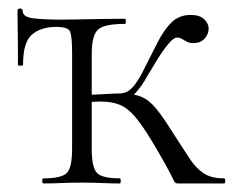

<svg xmlns="http://www.w3.org/2000/svg" viewBox="-20 -430 552 450"><path d="M195 -303V-81Q195 -38 207 -25Q219 -12 261 -12Q263 -12 263 -6Q263 0 261 0Q242 0 219.5 -1Q197 -2 173 -2Q148 -2 125 -1Q102 0 82 0Q79 0 79 -6Q79 -12 82 -12Q125 -12 137 -25Q149 -38 149 -81V-305Q149 -344 144.5 -355.5Q140 -367 112 -367Q77 -367 55.5 -349.5Q34 -332 34 -278Q34 -276 28 -276Q22 -276 22 -278Q22 -290 22 -314Q22 -338 21.5 -363.5Q21 -389 21 -405Q21 -410 27 -410Q33 -410 33 -405Q33 -390 58.5 -387Q84 -384 122 -384Q139 -384 163 -384.5Q187 -385 215.5 -385.5Q244 -386 273 -386Q275 -386 275 -380Q275 -374 273 -374Q223 -374 209 -360Q195 -346 195 -303ZM398 0Q393 0 391 -1.5Q389 -3 385 -11.5Q381 -20 370.5 -39.5Q360 -59 338 -96Q314 -136 296.5 -156.5Q279 -177 260.5 -184.5Q242 -192 215 -192Q197 -192 171 -189L170 -207Q190 -208 206 -208.5Q222 -209 235.5 -210Q249 -211 261 -211Q292 -211 310.5 -203.5Q329 -196 345.5 -176Q362 -156 387 -116Q409 -82 424 -59Q439 -36 457 -24Q475 -12 505 -12Q508 -12 508 -6Q508 0 505 0ZM261 -195V-211Q272 -211 281 -217Q290 -223 297.5 -233.5Q305 -244 312 -257Q333 -298 348.5 -329Q364 -360 382 -377.5Q400 -395 427 -395Q448 -395 458.5 -385Q469 -375 469 -363Q469 -350 459.5 -339.5Q450 -329 433 -329Q424 -329 417.5 -332.5Q411 -336 406 -339Q401 -342 395 -342Q387 -342 374.5 -327Q362 -312 349 -291Q336 -270 326 -253Q313 -229 297.5 -212Q282 -195 261 -195Z"/></svg>

Font: Cormorant Garamond Light
Style: Regular
Weight: 300
Designer: Christian Thalmann (Catharsis Fonts)
Foundry: Catharsis Fonts
Version: Version 4.001